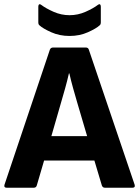

<svg xmlns="http://www.w3.org/2000/svg" viewBox="-23 -877 650 897"><path d="M8 0Q-6 0 -2 -14L210 -645Q214 -655 225 -655H378Q389 -655 392 -645L606 -14Q610 0 596 0H467Q457 0 453 -10L418 -127H183L149 -11Q146 0 135 0ZM262 -397 217 -241H384L338 -397Q328 -431 318.5 -465Q309 -499 301 -534H299Q291 -499 281.5 -465Q272 -431 262 -397ZM302 -709Q255 -709 216 -726.5Q177 -744 161 -759Q156 -763 156 -773V-846Q156 -854 160 -856.5Q164 -859 170 -854Q191 -838 227 -822Q263 -806 302 -806Q341 -806 377 -822Q413 -838 434 -854Q440 -859 444 -856.5Q448 -854 448 -846V-773Q448 -763 443 -759Q427 -744 388 -726.5Q349 -709 302 -709Z"/></svg>

Font: Sofia Sans ExtraBold
Style: Regular
Weight: 800
Designer: Botio Nikoltchev, Ani Petrova
Foundry: lettersoup
Version: Version 4.101; ttfautohint (v1.8.4.7-5d5b)